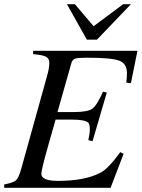

<svg xmlns="http://www.w3.org/2000/svg" viewBox="-21 -895 675 915"><path d="M603 -875 441 -706H393L298 -875H336L425 -770L566 -875ZM634 -653 603 -499 581 -501Q584 -527 584 -547Q584 -592 547 -606Q510 -620 392 -620Q350 -620 337 -615.5Q324 -611 319 -594L253 -361H331Q397 -361 419 -377Q441 -393 470 -458L488 -454L420 -222L400 -227Q407 -258 407 -279Q407 -303 400 -310Q384 -325 322 -325H244L212 -213Q176 -86 176 -67Q176 -33 255 -33Q384 -33 458 -72Q496 -92 552 -170L568 -162L506 0H-1V-16Q42 -24 55 -35.5Q68 -47 80 -90L203 -532Q214 -569 214 -596Q214 -616 198.5 -624.5Q183 -633 137 -637V-653Z"/></svg>

Font: STIX MathJax Latin
Style: Italic
Weight: 400
Italic angle: -16.33°
Designer: MicroPress Inc., with final additions and corrections provided by Coen Hoffman, Elsevier (retired)
Version: Version 1.1.1